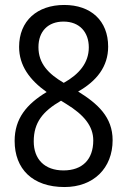

<svg xmlns="http://www.w3.org/2000/svg" viewBox="-20 -744 512 774"><path d="M239 -724C130 -724 57 -660 57 -555C57 -480 99 -422 168 -373C87 -324 39 -266 39 -176C39 -63 111 10 240 10C357 10 434 -66 434 -179C434 -272 374 -326 295 -375C369 -417 416 -475 416 -556C416 -661 346 -724 239 -724ZM236 -657C301 -657 338 -614 338 -553C338 -490 298 -444 237 -410C176 -446 135 -487 135 -554C135 -618 174 -657 236 -657ZM116 -174C116 -250 152 -295 226 -338L247 -325C319 -281 356 -235 356 -178C356 -101 312 -57 236 -57C160 -57 116 -102 116 -174Z"/></svg>

Font: Noto Sans Sinhala UI Condensed
Style: Regular
Weight: 400
Width: 3
Designer: Jelle Bosma - Monotype Design Team
Foundry: Monotype Imaging Inc.
Version: Version 2.006